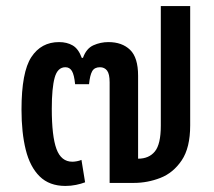

<svg xmlns="http://www.w3.org/2000/svg" viewBox="-20 -604 708 634"><path d="M196 10Q143 10 111 -21.5Q79 -53 65 -109.5Q51 -166 51 -242Q51 -366 83.5 -415.5Q116 -465 175 -465Q201 -465 220 -454Q239 -443 250 -413H254Q265 -444 288.5 -454.5Q312 -465 338 -465Q383 -465 409.5 -439.5Q436 -414 436 -354V-80Q472 -80 491.5 -104Q511 -128 511 -189V-584H608V-190Q608 -116 580 -74.5Q552 -33 509.5 -16.5Q467 0 422 0H342V-332Q342 -360 333.5 -371Q325 -382 310 -382Q292 -382 284.5 -369Q277 -356 274 -326H228Q225 -357 217.5 -369.5Q210 -382 196 -382Q170 -382 160.5 -347.5Q151 -313 151 -245Q151 -154 166.5 -112Q182 -70 219 -70Q225 -70 233.5 -71.5Q242 -73 249 -76L261 -2Q248 3 231 6.5Q214 10 196 10Z"/></svg>

Font: Noto Sans Thai UI SemCond Med
Style: Regular
Weight: 500
Width: 4
Designer: Monotype Design Team
Foundry: Monotype Imaging Inc.
Version: Version 2.000; ttfautohint (v1.8.4.7-5d5b)